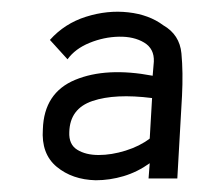

<svg xmlns="http://www.w3.org/2000/svg" viewBox="-20 -728 354 327"><path d="M143 -421Q103 -422 76.5 -444Q50 -466 53 -508Q55 -570 108 -592Q161 -614 240 -599L242 -623Q243 -645 225.5 -655.5Q208 -666 182.5 -665.5Q157 -665 132.5 -655Q108 -645 95 -627L65 -660Q90 -688 126.5 -699.5Q163 -711 198.5 -707Q234 -703 258 -685Q286 -669 289 -637Q292 -605 290 -565L282 -424H233L235 -450Q214 -435 190.5 -428Q167 -421 143 -421ZM235 -492 239 -561Q176 -569 137.5 -556Q99 -543 98 -503Q97 -482 111.5 -473Q126 -464 148 -464Q170 -464 194 -471.5Q218 -479 235 -492Z"/></svg>

Font: Kulim Park
Style: Italic
Weight: 400
Italic angle: -8°
Designer: Noponies / Dale Sattler
Foundry: Noponies
Version: Version 1.000; ttfautohint (v1.8.3)